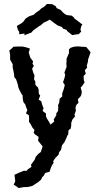

<svg xmlns="http://www.w3.org/2000/svg" viewBox="-20 -742 504 969"><path d="M74 207 62 198 49 190 57 173 55 156 53 140 80 128 100 120H115L120 113L139 100L136 90L147 75L155 64L160 50L173 35L186 25L195 -3L184 -17L172 -32L175 -51L155 -65L150 -73L154 -86L143 -99L136 -113L126 -128L127 -140L126 -160L111 -170L118 -186L111 -203L108 -214L98 -227L95 -244L94 -261L89 -267L78 -288L72 -303L71 -311L66 -328L61 -342L52 -353L51 -368L47 -388L44 -402V-418L39 -427L31 -441V-466L27 -487L42 -500L47 -506L63 -507H94L109 -504L131 -497L125 -477L133 -451L147 -432L144 -420L151 -410L142 -395L149 -372L154 -363L152 -341L158 -331L159 -313L171 -301L175 -290L176 -268L183 -260L175 -239L188 -231L194 -210L200 -196L195 -182L212 -169V-155L218 -142L228 -126L235 -113L254 -129L251 -139L264 -160V-170L273 -182L274 -203L273 -211L279 -225L281 -244L294 -255V-271L301 -290L303 -297L307 -313L298 -327L306 -350L309 -365L305 -375L309 -386L316 -404L315 -423L316 -434V-446L328 -474V-493L337 -501L352 -506L371 -508L396 -506L415 -505L432 -485L437 -478L424 -440V-432L418 -410L420 -401L408 -387L413 -370L402 -359L403 -337L407 -326L393 -306L387 -300L393 -279L390 -262L386 -255L373 -241L376 -223L365 -212L361 -199L363 -183L356 -164L359 -155L345 -138L339 -120L340 -114L337 -93L326 -85L324 -63L320 -58L314 -43L305 -24L293 -9L288 14L278 27L276 38L258 57L248 72L251 78L241 95L236 107L230 125L208 131L200 146L193 152L188 164L173 177L159 186L144 196L133 199L118 202H102ZM103 -564 104 -573 77 -569V-581L70 -592L65 -611L89 -625L99 -634L109 -648L119 -655L130 -661L149 -667L164 -680L179 -690L189 -700L203 -708L217 -722L243 -721L261 -711L266 -701L286 -692L299 -678L305 -673L316 -666L342 -663L354 -653L355 -649L370 -638L396 -618L390 -610L386 -592L390 -583L377 -569H369L344 -565L328 -578L318 -586L317 -591L299 -597L292 -606L272 -613L259 -622L231 -643L219 -636L201 -628L185 -614L179 -611L155 -594L146 -587L139 -578Z"/></svg>

Font: Winky Rough
Style: Regular
Weight: 400
Designer: Simon Atzbach
Foundry: typofactur
Version: Version 1.206